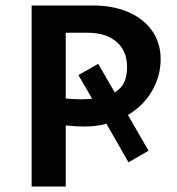

<svg xmlns="http://www.w3.org/2000/svg" viewBox="-20 -678 645 698"><path d="M445 -260 520 -130 447 -88 367 -228Q330 -218 285 -218Q255 -218 219 -222V0H95V-658H319Q391 -658 446.5 -634Q502 -610 533 -566Q564 -522 564 -463Q564 -401 532.5 -347Q501 -293 445 -260ZM315 -319 265 -405 337 -446 397 -342Q422 -357 432 -380Q442 -403 442 -434Q442 -493 403.5 -526Q365 -559 298 -559H219V-320Q247 -317 275 -317Q289 -317 315 -319Z"/></svg>

Font: Ysabeau Infant
Style: Bold
Weight: 700
Designer: Christian Thalmann (Catharsis Fonts)
Version: Version 0.003